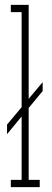

<svg xmlns="http://www.w3.org/2000/svg" viewBox="-20 -770 216 790"><path d="M9 -218V-257.5L155.5 -432V-395.5ZM24.5 0V-30H69V-720H24.5V-750H98V-30H143.5V0Z"/></svg>

Font: Imbue Thin 10pt Thin
Style: Regular
Weight: 250
Version: Version 1.102